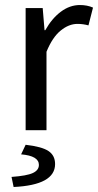

<svg xmlns="http://www.w3.org/2000/svg" viewBox="-20 -518 390 764"><path d="M82 0V-485.8H149.9L157.2 -397.9H160.2Q186.5 -444.8 222.2 -471.4Q257.8 -498 297.9 -498Q327.1 -498 350.1 -487.8L332 -417Q310.5 -422.9 288.1 -422.9Q253.9 -422.9 221.2 -396.2Q188.5 -369.6 165 -312V0ZM34.2 226.1 25.9 186Q86.9 181.6 110.8 170.4Q134.8 159.2 134.8 138.2Q134.8 102.1 64 96.2L82 58.1Q146.5 65.4 172.9 83Q199.2 100.6 199.2 134.8Q199.2 218.3 34.2 226.1Z"/></svg>

Font: Source Sans Pro
Style: Regular
Weight: 400
Designer: Paul D. Hunt
Foundry: Adobe Systems Incorporated
Version: Version 3.006;hotconv 1.0.111;makeotfexe 2.5.65597